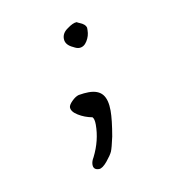

<svg xmlns="http://www.w3.org/2000/svg" viewBox="-47 -444 354 385"><g transform="rotate(-10 130.0 -252.0)"><path d="M117.2 -353.5Q124 -349.6 128.9 -349.6Q138.7 -349.6 145 -359.9Q151.4 -370.1 151.4 -381.8Q151.4 -383.8 151.4 -386.7Q150.4 -390.6 147 -393.6Q143.6 -396.5 138.7 -398.4Q133.8 -400.4 132.8 -401.4Q125 -401.4 113.3 -392.6Q101.6 -384.8 101.6 -373Q101.6 -360.4 117.2 -353.5ZM126 -103.5Q132.8 -103.5 142.6 -115.2Q152.3 -127 155.3 -133.8Q158.2 -140.6 163.1 -163.1Q168.9 -196.3 168.9 -214.8Q168.9 -237.3 160.2 -248Q151.4 -258.8 131.8 -258.8Q123 -258.8 111.3 -256.8Q104.5 -254.9 97.2 -247.6Q89.8 -240.2 89.8 -235.4Q89.8 -226.6 102.5 -218.8Q115.2 -210.9 130.9 -208Q134.8 -204.1 134.8 -192.4Q134.8 -160.2 119.1 -128.9Q114.3 -121.1 114.3 -114.3Q114.3 -103.5 126 -103.5Z"/></g></svg>

Font: 辰宇落雁體 Thin Monospaced
Style: Regular
Weight: 100
Designer: Written by Liu, Wei-Chen; Created by Wang, Li-Yu.
Version: Version 1.000